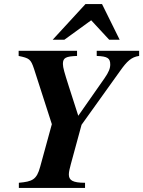

<svg xmlns="http://www.w3.org/2000/svg" viewBox="-20 -917 699 937"><path d="M233 -311 176 -103C159 -40 138 -31 72 -25V0H395V-25C333 -25 316 -38 316 -66C316 -80 321 -97 326 -117L378 -308L567 -572C599 -617 621 -639 659 -644V-669H452V-644C505 -642 518 -633 518 -602C518 -584 511 -565 490 -535L362 -352L316 -495C295 -561 287 -587 287 -605C287 -635 301 -642 356 -644V-669H71V-644C123 -633 130 -629 146 -581ZM513 -723H564L478 -897H397L237 -723H294L425 -818Z"/></svg>

Font: STIXGeneral
Style: Bold Italic
Weight: 700
Italic angle: -16.33°
Designer: MicroPress Inc., with final additions and corrections provided by Coen Hoffman, Elsevier (retired)
Version: Version 1.1.0